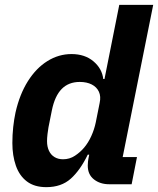

<svg xmlns="http://www.w3.org/2000/svg" viewBox="-20 -760 652 792"><path d="M523 0H430Q393 0 367.5 -20Q342 -40 342 -77Q342 -85 343 -94Q344 -103 345 -107L348 -122H342Q311 -58 272 -23Q233 12 171 12Q122 12 91 -11.5Q60 -35 45.5 -76.5Q31 -118 31 -170Q31 -204 34.5 -236Q38 -268 44 -296Q61 -371 95 -425Q129 -479 175.5 -508Q222 -537 275 -537Q330 -537 365.5 -507Q401 -477 406 -434H411L472 -740H612L486 -112H545ZM240 -103Q267 -103 289 -117.5Q311 -132 327 -151Q344 -171 356.5 -198.5Q369 -226 375 -255L391 -335Q397 -362 388 -381.5Q379 -401 358.5 -411.5Q338 -422 309 -422Q263 -422 234.5 -393Q206 -364 194 -305L180 -235Q178 -225 176 -207.5Q174 -190 174 -178Q174 -155 182 -138Q190 -121 205 -112Q220 -103 240 -103Z"/></svg>

Font: IBM Plex Sans
Style: Bold Italic
Weight: 700
Italic angle: -11.31°
Designer: Mike Abbink, Paul van der Laan, Pieter van Rosmalen
Foundry: Bold Monday
Version: Version 3.201